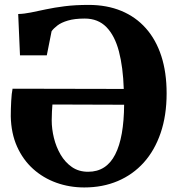

<svg xmlns="http://www.w3.org/2000/svg" viewBox="-20 -772 744 802"><path d="M332 11Q270 11 215.2 -8.8Q160.5 -28.5 118.2 -66.5Q76 -104.5 51.2 -159.8Q26.5 -215 25 -286Q25 -317 26.8 -349.8Q28.5 -382.5 32.5 -401.5L497 -400.5Q494 -491.5 476.8 -557.2Q459.5 -623 424.5 -658.8Q389.5 -694.5 334 -694.5Q292 -694.5 264 -686.2Q236 -678 219.8 -665.5Q203.5 -653 195.5 -641.5L175.5 -541H63.5L56 -713.5Q80.5 -714 108.8 -719.8Q137 -725.5 172 -733Q207 -740.5 250.8 -746Q294.5 -751.5 350 -751.5Q426.5 -751.5 486.8 -726.5Q547 -701.5 589.2 -654Q631.5 -606.5 653.8 -538Q676 -469.5 676 -382.5Q676 -289.5 651 -216.5Q626 -143.5 580.5 -93Q535 -42.5 472 -15.8Q409 11 332 11ZM348 -54.5Q386.5 -54.5 414.8 -72.8Q443 -91 461.2 -126.8Q479.5 -162.5 488.8 -214.8Q498 -267 498.5 -334.5L199 -335.5Q198 -322 197 -306Q196 -290 196 -269.5Q196 -233.5 205.2 -195.8Q214.5 -158 233.2 -126Q252 -94 280.5 -74.2Q309 -54.5 348 -54.5Z"/></svg>

Font: Merriweather 48pt ExtraBold
Style: Regular
Weight: 800
Version: Version 2.100